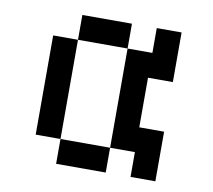

<svg xmlns="http://www.w3.org/2000/svg" viewBox="-66 -619 767 693"><g transform="rotate(10 318.0 -272.5)"><path d="M181.8 -545.5V-454.5H363.6V-545.5ZM90.9 -454.5V-90.9H181.8V-454.5ZM363.6 -454.5V-90.9H454.5V0H545.5V-181.8H454.5V-363.6H545.5V-545.5H454.5V-454.5ZM181.8 -90.9V0H363.6V-90.9Z"/></g></svg>

Font: Departure Mono
Style: Regular
Weight: 400
Monospace: yes
Designer: Helena Zhang
Version: Version 1.500;Glyphs 3.3.1 (3343)